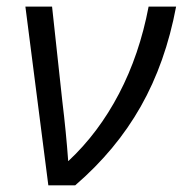

<svg xmlns="http://www.w3.org/2000/svg" viewBox="-20 -556 548 576"><path d="M56.2 -536.1H136.2L167 -252Q178.2 -160.6 184.6 -72.8L185.5 -73.2Q275.4 -157.2 336.9 -274.7Q398.4 -392.1 425.8 -536.1H508.3Q476.6 -367.7 402.3 -236.6Q328.1 -105.5 205.6 0H125Z"/></svg>

Font: Viking Open Sans
Style: Italic
Weight: 400
Italic angle: -12°
Foundry: Ascender Corporation
Version: Version 2.000